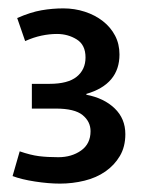

<svg xmlns="http://www.w3.org/2000/svg" viewBox="-20 -878 339 458"><path d="M21 -835Q53 -849 79 -853.5Q105 -858 131 -858Q158 -858 182.5 -850Q207 -842 225.5 -827.5Q244 -813 254.5 -793Q265 -773 265 -748Q265 -677 186 -654V-652Q228 -644 253.5 -619.5Q279 -595 279 -558Q279 -528 266 -506Q253 -484 231.5 -469Q210 -454 181.5 -447Q153 -440 123 -440Q96 -440 63.5 -445Q31 -450 10 -458L27 -517Q53 -508 73 -505.5Q93 -503 119 -503Q151 -503 173.5 -519Q196 -535 196 -565Q196 -588 177 -603.5Q158 -619 113 -619H56V-678H98Q142 -678 163 -695Q184 -712 184 -741Q184 -771 163 -784Q142 -797 116 -797Q98 -797 79 -793Q60 -789 40 -780Z"/></svg>

Font: Ek Mukta Medium
Style: Regular
Weight: 500
Designer: Girish Dalvi and Yashodeep Gholap
Foundry: Ek Type
Version: Version 2.538;PS 1.002;hotconv 16.6.51;makeotf.lib2.5.65220;